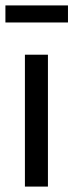

<svg xmlns="http://www.w3.org/2000/svg" viewBox="-30 -689 271 709"><path d="M221 -606H-10V-669H221ZM147 0H62V-487H147Z"/></svg>

Font: exo2condensed_r
Style: Regular
Weight: 400
Width: 3
Designer: Natanael Gama
Version: Version 1.001;PS 001.001;hotconv 1.0.70;makeotf.lib2.5.58329